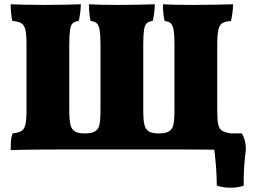

<svg xmlns="http://www.w3.org/2000/svg" viewBox="-20 -699 1200 898"><path d="M30 3Q30 -17 31 -36.5Q32 -56 39 -75Q67 -78 80.5 -86.5Q94 -95 99 -117.5Q104 -140 104 -185V-489Q104 -535 99 -558.5Q94 -582 79.5 -590.5Q65 -599 38 -601Q34 -615 32 -637.5Q30 -660 30 -679Q53 -678 95 -677Q137 -676 189 -676Q238 -676 281.5 -677Q325 -678 358 -679Q358 -661 355 -638Q352 -615 348 -601Q330 -599 320.5 -590.5Q311 -582 307.5 -558.5Q304 -535 304 -489V-185Q304 -138 309.5 -115.5Q315 -93 331 -84Q338 -80 348.5 -77.5Q359 -75 377 -75Q395 -75 405.5 -77.5Q416 -80 423 -84Q440 -93 445 -115.5Q450 -138 450 -185V-489Q450 -535 446 -558.5Q442 -582 432 -590.5Q422 -599 404 -601Q400 -615 398 -637.5Q396 -660 396 -679Q438 -676 535 -676Q584 -676 627.5 -677Q671 -678 704 -679Q704 -661 701 -638Q698 -615 694 -601Q676 -599 666.5 -590.5Q657 -582 653.5 -558.5Q650 -535 650 -489V-185Q650 -138 655.5 -115.5Q661 -93 677 -84Q684 -80 694.5 -77.5Q705 -75 723 -75Q741 -75 751.5 -77.5Q762 -80 769 -84Q786 -93 791 -115.5Q796 -138 796 -185V-489Q796 -535 792 -558.5Q788 -582 778 -590.5Q768 -599 750 -601Q746 -615 744 -637.5Q742 -660 742 -679Q784 -676 881 -676Q933 -676 984 -677Q1035 -678 1070 -679Q1070 -661 1067 -638Q1064 -615 1060 -601Q1033 -599 1019.5 -590.5Q1006 -582 1001 -558.5Q996 -535 996 -489V-185Q996 -140 1000.5 -118Q1005 -96 1019 -87.5Q1033 -79 1061 -75Q1065 -60 1067.5 -38.5Q1070 -17 1070 3Q1054 2 1016 1.5Q978 1 921.5 0.5Q865 0 791 0H299Q225 0 172 0.5Q119 1 84.5 1.5Q50 2 30 3ZM994 169Q994 128 990 75.5Q986 23 977 -35L1027 -75H1111Q1130 -44 1130 0Q1125 37 1122 81Q1119 125 1120 169Q1095 179 1059 179Q1023 179 994 169Z"/></svg>

Font: Vollkorn Black
Style: Regular
Weight: 900
Designer: Friedrich Althausen
Foundry: Friedrich Althausen
Version: Version 5.000